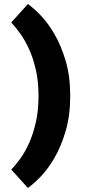

<svg xmlns="http://www.w3.org/2000/svg" viewBox="-20 -746 425 957"><path d="M119 191 36 99Q58 77 82 43.5Q106 10 126 -35Q146 -80 159 -138Q172 -196 172 -268Q172 -339 159 -396.5Q146 -454 125.5 -499.5Q105 -545 81 -578.5Q57 -612 36 -634L119 -726Q146 -707 182.5 -669.5Q219 -632 252 -575Q285 -518 307.5 -442Q330 -366 330 -269Q330 -171 307.5 -94Q285 -17 252 40Q219 97 182.5 134.5Q146 172 119 191Z"/></svg>

Font: Amaranth
Style: Bold
Weight: 700
Designer: Gesine Todt
Foundry: Gesine Todt
Version: Version 1.001